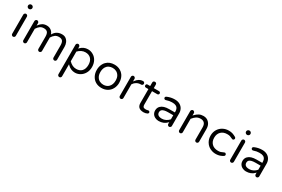

<svg xmlns="http://www.w3.org/2000/svg" viewBox="114 -2052 5325 3630"><g transform="rotate(30 2776.5 -236.5)"><path d="M119.1 -604.5H125Q142.6 -604.5 156.2 -618.2Q169.9 -631.8 169.9 -649.4V-653.3Q169.9 -670.9 156.2 -684.6Q142.6 -698.2 125 -698.2H119.1Q101.6 -698.2 87.9 -684.6Q74.2 -670.9 74.2 -653.3V-649.4Q74.2 -631.8 87.9 -618.2Q101.6 -604.5 119.1 -604.5ZM161.1 -39.1V-458Q161.1 -474.6 149.4 -486.3Q137.7 -498 121.1 -498Q105.5 -498 93.8 -485.8Q82 -473.6 82 -458V-39.1Q82 -23.4 93.8 -11.7Q105.5 0 121.1 0Q137.7 0 149.4 -11.7Q161.1 -23.4 161.1 -39.1Z M907.2 -502.9Q789.1 -502.9 730.5 -406.2L723.6 -395.5L718.8 -407.2Q702.1 -449.2 664.1 -476.1Q626 -502.9 573.2 -502.9Q520.5 -502.9 482.4 -480.5Q444.3 -458 415 -418L404.3 -402.3V-458Q404.3 -473.6 392.1 -485.8Q379.9 -498 364.3 -498Q348.6 -498 336.9 -485.8Q325.2 -473.6 325.2 -458V-39.1Q325.2 -23.4 336.9 -11.7Q348.6 0 364.3 0Q380.9 0 392.6 -11.7Q404.3 -23.4 404.3 -39.1V-334Q433.6 -380.9 467.3 -405.8Q501 -430.7 550.8 -430.7Q605.5 -430.7 630.9 -400.4Q654.3 -370.1 654.3 -302.7V-39.1Q654.3 -23.4 666 -11.7Q677.7 0 693.4 0Q704.1 0 710.9 -3.9Q733.4 -17.6 733.4 -39.1V-334Q762.7 -380.9 796.4 -405.8Q830.1 -430.7 879.9 -430.7Q934.6 -430.7 960 -400.4Q983.4 -370.1 983.4 -302.7V-39.1Q983.4 -23.4 995.1 -11.7Q1006.8 0 1022.5 0Q1039.1 0 1050.8 -11.7Q1062.5 -23.4 1062.5 -39.1V-320.3Q1062.5 -368.2 1044.9 -409.2Q1027.3 -451.2 993.2 -477.1Q959 -502.9 907.2 -502.9Z M1300.8 184.6V-78.1Q1313.5 -64.5 1315.4 -62.5Q1382.8 3.9 1472.7 4.9Q1533.2 4.9 1585.9 -26.4Q1638.7 -57.6 1670.9 -114.3Q1704.1 -170.9 1704.1 -249Q1704.1 -324.2 1671.9 -383.8Q1639.6 -442.4 1585 -472.7Q1585 -472.7 1585 -472.7Q1534.2 -502.9 1472.7 -502.9Q1379.9 -502.9 1311.5 -431.6L1300.8 -419.9V-459Q1300.8 -469.7 1296.9 -475.6Q1283.2 -498 1260.7 -498Q1245.1 -498 1233.4 -486.3Q1221.7 -474.6 1221.7 -459V184.6Q1221.7 201.2 1233.4 212.9Q1245.1 224.6 1261.2 224.6Q1277.3 224.6 1289.1 212.9Q1300.8 201.2 1300.8 184.6ZM1460 -68.4Q1415 -68.4 1377 -86.9Q1334 -108.4 1300.8 -143.6V-354.5Q1334 -389.6 1374.5 -409.7Q1415 -429.7 1460 -429.7Q1537.1 -429.7 1581.1 -381.8Q1625 -334 1625 -249Q1625 -160.2 1577.1 -111.3Q1533.2 -68.4 1460 -68.4Z M2293.9 -296.9Q2284.2 -361.3 2249 -410.2Q2221.7 -447.3 2180.7 -470.7Q2125 -502.9 2052.7 -502.9Q1944.3 -502.9 1877.9 -435.5Q1854.5 -413.1 1838.9 -381.8Q1807.6 -323.2 1807.6 -249.5Q1807.6 -175.8 1838.9 -117.2Q1869.1 -59.6 1923.8 -27.3Q1979.5 4.9 2051.8 4.9Q2124 4.9 2179.7 -26.9Q2235.4 -58.6 2266.6 -117.2Q2282.2 -145.5 2290 -178.7Q2297.9 -211.9 2297.9 -243.2Q2297.9 -274.4 2293.9 -296.9ZM2052.7 -66.4Q2006.8 -66.4 1969.7 -86.4Q1932.6 -106.4 1910.2 -146.5Q1886.7 -185.5 1886.7 -250Q1886.7 -336.9 1936.5 -387.7Q1953.1 -404.3 1972.7 -414.1Q2011.7 -431.6 2052.7 -431.6Q2098.6 -431.6 2135.7 -411.6Q2172.9 -391.6 2195.3 -352.5Q2218.8 -313.5 2218.8 -250Q2218.8 -162.1 2168.9 -111.3Q2133.8 -76.2 2080.1 -68.4Q2066.4 -66.4 2052.7 -66.4Z M2510.7 -39.1V-337.9Q2524.4 -358.4 2536.1 -371.1Q2557.6 -391.6 2579.1 -404.3Q2619.1 -426.8 2667 -426.8H2671.9Q2689.5 -426.8 2701.2 -438.5Q2711.9 -449.2 2711.9 -463.9Q2711.9 -480.5 2700.7 -491.7Q2689.5 -502.9 2673.8 -502.9H2668.9Q2586.9 -502.9 2521.5 -415L2510.7 -400.4V-458Q2510.7 -473.6 2498.5 -485.8Q2486.3 -498 2470.7 -498Q2455.1 -498 2443.4 -485.8Q2431.6 -473.6 2431.6 -458V-39.1Q2431.6 -23.4 2443.4 -11.7Q2455.1 0 2470.7 0Q2487.3 0 2499 -11.7Q2510.7 -23.4 2510.7 -39.1Z M3041 -72.3Q3035.2 -72.3 3027.3 -70.3Q3025.4 -69.3 3022.5 -69.3Q3003.9 -63.5 2982.4 -63.5Q2944.3 -63.5 2929.2 -78.6Q2914.1 -93.8 2914.1 -127V-421.9H3029.3Q3043 -421.9 3052.7 -432.1Q3062.5 -442.4 3062.5 -455.6Q3062.5 -468.8 3052.7 -478.5Q3043 -488.3 3029.3 -488.3H2914.1V-563.5Q2914.1 -582 2903.3 -592.8Q2893.6 -603.5 2875 -603.5Q2862.3 -603.5 2855.5 -600.1Q2848.6 -596.7 2845.7 -592.8Q2835 -583 2835 -563.5V-488.3H2780.3Q2764.6 -488.3 2755.9 -479.5Q2747.1 -470.7 2747.1 -455.1Q2747.1 -439.5 2755.9 -430.7Q2764.6 -421.9 2780.3 -421.9H2835V-119.1Q2835 -60.5 2866.2 -29.3Q2900.4 4.9 2972.7 4.9Q3013.7 4.9 3050.8 -12.7Q3071.3 -23.4 3071.3 -42Q3071.3 -53.7 3062 -63Q3052.7 -72.3 3041 -72.3Z M3489.3 -78.1V-39.1Q3489.3 -23.4 3501 -11.7Q3512.7 0 3528.3 0Q3539.1 0 3545.9 -3.9Q3568.4 -17.6 3568.4 -39.1V-315.4Q3568.4 -366.2 3545.9 -409.2Q3524.4 -450.2 3481.4 -475.6Q3434.6 -502.9 3369.1 -502.9Q3283.2 -502.9 3203.1 -467.8Q3194.3 -463.9 3189.5 -459Q3179.7 -450.2 3179.7 -436.5Q3179.7 -422.9 3189.5 -413.6Q3199.2 -404.3 3210.9 -404.3L3221.7 -405.3Q3260.7 -418 3289.1 -423.3Q3317.4 -428.7 3347.2 -428.7Q3377 -428.7 3396.5 -425.8Q3436.5 -418.9 3459 -396.5Q3489.3 -366.2 3489.3 -302.7V-290H3366.2Q3240.2 -290 3184.6 -233.4Q3146.5 -196.3 3146.5 -136.7Q3146.5 -78.1 3185.5 -39.1Q3202.1 -23.4 3224.6 -12.7Q3259.8 4.9 3300.8 4.9Q3410.2 4.9 3478.5 -66.4ZM3334 -63.5Q3272.5 -63.5 3246.1 -89.8Q3225.6 -110.4 3225.6 -146.5Q3225.6 -174.8 3244.1 -194.3Q3279.3 -228.5 3377.9 -228.5H3489.3V-139.6Q3459 -104.5 3418.5 -84Q3377.9 -63.5 3334 -63.5Z M3806.6 -39.1V-334Q3845.7 -382.8 3883.8 -407.2Q3922.9 -430.7 3973.6 -430.7Q4024.4 -430.7 4052.7 -402.3Q4084 -371.1 4084 -306.6V-39.1Q4084 -23.4 4095.7 -11.7Q4107.4 0 4123 0Q4139.6 0 4151.4 -11.7Q4163.1 -23.4 4163.1 -39.1V-316.4Q4163.1 -405.3 4110.4 -457Q4065.4 -502.9 3995.1 -502.9Q3994.1 -502.9 3993.2 -502.9Q3940.4 -502.9 3900.4 -482.4Q3856.4 -459 3817.4 -417L3806.6 -404.3V-458Q3806.6 -473.6 3794.4 -485.8Q3782.2 -498 3766.6 -498Q3751 -498 3739.3 -485.8Q3727.5 -473.6 3727.5 -458V-39.1Q3727.5 -23.4 3739.3 -11.7Q3751 0 3766.6 0Q3783.2 0 3794.9 -11.7Q3806.6 -23.4 3806.6 -39.1Z M4670.9 -99.6Q4635.7 -82 4612.8 -75.2Q4589.8 -68.4 4555.7 -68.4Q4469.7 -68.4 4420.4 -117.7Q4371.1 -167 4371.1 -249Q4371.1 -332 4420.9 -380.9Q4470.7 -429.7 4555.7 -429.7Q4589.8 -429.7 4613.3 -422.9Q4635.7 -416 4670.9 -398.4Q4681.6 -392.6 4690.4 -392.6Q4701.2 -392.6 4710.9 -403.3Q4721.7 -415 4721.7 -426.8Q4721.7 -436.5 4718.3 -441.9Q4714.8 -447.3 4711.9 -450.2Q4708 -454.1 4704.1 -457Q4668 -478.5 4631.8 -490.7Q4595.7 -502.9 4547.9 -502.9Q4477.5 -502.9 4419.9 -471.7Q4362.3 -440.4 4328.1 -384.8Q4292 -326.2 4292 -250Q4292 -173.8 4327.1 -115.2Q4372.1 -38.1 4460.9 -8.8Q4523.4 11.7 4592.8 1Q4646.5 -5.9 4704.1 -41L4710.9 -46.9Q4721.7 -56.6 4721.7 -71.3Q4721.7 -74.2 4720.7 -77.1Q4719.7 -80.1 4718.8 -83Q4715.8 -89.8 4710 -95.7Q4700.2 -105.5 4690.9 -105.5Q4681.6 -105.5 4670.9 -99.6Z M4879.9 -604.5H4885.7Q4903.3 -604.5 4917 -618.2Q4930.7 -631.8 4930.7 -649.4V-653.3Q4930.7 -670.9 4917 -684.6Q4903.3 -698.2 4885.7 -698.2H4879.9Q4862.3 -698.2 4848.6 -684.6Q4835 -670.9 4835 -653.3V-649.4Q4835 -631.8 4848.6 -618.2Q4862.3 -604.5 4879.9 -604.5ZM4921.9 -39.1V-458Q4921.9 -474.6 4910.2 -486.3Q4898.4 -498 4881.8 -498Q4866.2 -498 4854.5 -485.8Q4842.8 -473.6 4842.8 -458V-39.1Q4842.8 -23.4 4854.5 -11.7Q4866.2 0 4881.8 0Q4898.4 0 4910.2 -11.7Q4921.9 -23.4 4921.9 -39.1Z M5396.5 -78.1V-39.1Q5396.5 -23.4 5408.2 -11.7Q5419.9 0 5435.5 0Q5446.3 0 5453.1 -3.9Q5475.6 -17.6 5475.6 -39.1V-315.4Q5475.6 -366.2 5453.1 -409.2Q5431.6 -450.2 5388.7 -475.6Q5341.8 -502.9 5276.4 -502.9Q5190.4 -502.9 5110.4 -467.8Q5101.6 -463.9 5096.7 -459Q5086.9 -450.2 5086.9 -436.5Q5086.9 -422.9 5096.7 -413.6Q5106.4 -404.3 5118.2 -404.3L5128.9 -405.3Q5168 -418 5196.3 -423.3Q5224.6 -428.7 5254.4 -428.7Q5284.2 -428.7 5303.7 -425.8Q5343.8 -418.9 5366.2 -396.5Q5396.5 -366.2 5396.5 -302.7V-290H5273.4Q5147.5 -290 5091.8 -233.4Q5053.7 -196.3 5053.7 -136.7Q5053.7 -78.1 5092.8 -39.1Q5109.4 -23.4 5131.8 -12.7Q5167 4.9 5208 4.9Q5317.4 4.9 5385.7 -66.4ZM5241.2 -63.5Q5179.7 -63.5 5153.3 -89.8Q5132.8 -110.4 5132.8 -146.5Q5132.8 -174.8 5151.4 -194.3Q5186.5 -228.5 5285.2 -228.5H5396.5V-139.6Q5366.2 -104.5 5325.7 -84Q5285.2 -63.5 5241.2 -63.5Z"/></g></svg>

Font: FakePearl
Style: Light
Weight: 350
Version: Version 1.2